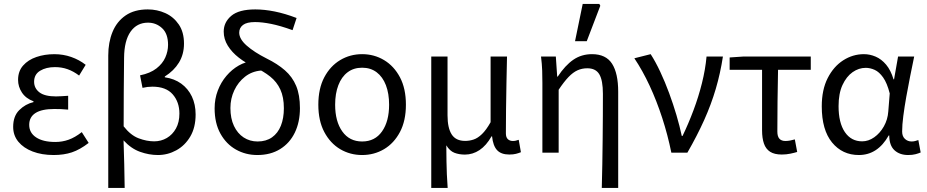

<svg xmlns="http://www.w3.org/2000/svg" viewBox="-20 -772 4690 971"><path d="M251.5 12Q191.4 12 145.2 -5.7Q99 -23.4 72.8 -55.2Q46.6 -87 46.6 -130.5Q46.6 -184.5 77.3 -215.1Q108 -245.7 149.4 -255.7V-259.7Q110.6 -274.1 91 -303.8Q71.4 -333.5 71.4 -368Q71.4 -411.7 96.8 -440.5Q122.2 -469.4 164 -483.7Q205.7 -498 255 -498Q299.7 -498 340.1 -483.9Q380.5 -469.8 413.3 -444.2L380.1 -389.9Q351.6 -411.5 321.9 -422Q292.3 -432.6 257.9 -432.6Q213.3 -432.6 182.9 -414.2Q152.5 -395.8 152.5 -358.6Q152.5 -325.8 179.2 -305.1Q206 -284.4 263.4 -284.4Q278 -284.4 292.2 -285.5Q306.3 -286.6 324.7 -287.6V-217.6Q304.9 -219.6 288.1 -220.2Q271.3 -220.8 254.3 -220.8Q191.1 -220.8 159.4 -200.4Q127.7 -180 127.7 -140.7Q127.7 -100.3 162.7 -77.2Q197.6 -54 259.8 -54Q295 -54 326.9 -65.4Q358.9 -76.7 393.6 -103.8L428.4 -49.2Q384.3 -15.2 343.7 -1.6Q303 12 251.5 12Z M527.5 178.5V-491.4Q527.5 -558 549.1 -610.5Q570.6 -663.1 615.2 -693.8Q659.7 -724.4 727.2 -724.4Q774.5 -724.4 816.3 -705.6Q858 -686.7 884.2 -648.2Q910.5 -609.8 910.5 -551.4Q910.5 -497.4 885.1 -455.7Q859.7 -414.1 813.5 -385.1V-381.1Q861.4 -374.3 896.4 -349.1Q931.4 -323.8 950.4 -283.8Q969.3 -243.8 969.3 -193.2Q969.3 -127.3 942.3 -81.5Q915.3 -35.8 871.6 -11.9Q828 12 778.7 12Q733.4 12 688.1 -4.3Q642.8 -20.6 604.8 -62.1Q607.2 -1 608.3 57.9Q609.4 116.8 610.5 178.5ZM759.6 -57.2Q794.6 -57.2 823.6 -74.1Q852.5 -91 869.9 -122.3Q887.3 -153.7 887.3 -197.6Q887.3 -256.1 853.4 -294.9Q819.6 -333.7 750.6 -333.7Q725.2 -333.7 700.7 -327.7L688.3 -391Q739.6 -401.4 770.9 -425.7Q802.3 -450.1 816.1 -481.5Q829.9 -512.9 829.9 -545.2Q829.9 -601.7 799.8 -629.5Q769.7 -657.4 728.5 -657.4Q672.4 -657.4 640.4 -612Q608.3 -566.6 607.5 -479.6Q606.4 -392.4 605.9 -306.3Q605.3 -220.3 605.3 -133.1Q640.8 -87.7 681.4 -72.5Q721.9 -57.2 759.6 -57.2Z M1281.4 12Q1222.6 12 1173.5 -15.5Q1124.4 -43 1094.9 -96Q1065.4 -149 1065.4 -224Q1065.4 -272.2 1081.5 -314.1Q1097.5 -356 1125.2 -388.5Q1152.9 -421 1187.6 -440.7Q1222.3 -460.4 1259 -463L1300 -415.2Q1254.1 -411.4 1219.3 -384.2Q1184.4 -356.9 1164.8 -315.1Q1145.3 -273.4 1145.3 -226Q1145.3 -173 1163.2 -135.1Q1181.2 -97.1 1212.3 -76.8Q1243.5 -56.5 1282.9 -56.5Q1325.9 -56.5 1355.7 -77.5Q1385.4 -98.5 1400.5 -136.3Q1415.6 -174.1 1415.6 -224.7Q1415.6 -280.7 1397.8 -319.3Q1380.1 -357.9 1346.4 -384.8Q1312.6 -411.8 1265.1 -433.5Q1222.6 -453.1 1187.8 -480.3Q1152.9 -507.4 1132.2 -540.7Q1111.4 -574.1 1111.4 -612.3Q1111.4 -659.5 1149.7 -692Q1188 -724.4 1271.1 -724.4Q1316.7 -724.4 1369.3 -713.9Q1421.8 -703.3 1479.9 -681L1459.6 -619.5Q1397.7 -641.8 1351.6 -651.1Q1305.4 -660.4 1269.8 -660.4Q1227.9 -660.4 1208.9 -645.8Q1189.8 -631.1 1189.8 -607Q1189.8 -574.7 1227.6 -541.4Q1265.5 -508 1328 -476.4Q1383.1 -449.4 1420.9 -416.4Q1458.7 -383.3 1477.8 -337.5Q1496.9 -291.6 1496.9 -225.3Q1496.9 -154.6 1471 -101.3Q1445.2 -48 1396.7 -18Q1348.2 12 1281.4 12Z M1811.4 12Q1750.5 12 1700.3 -17.7Q1650.2 -47.5 1620 -104.4Q1589.9 -161.3 1589.9 -242.4Q1589.9 -324.2 1620 -381.1Q1650.2 -438 1700.3 -468Q1750.5 -498.1 1811.4 -498.1Q1872.2 -498.1 1922.4 -468Q1972.6 -438 2002.7 -381.1Q2032.8 -324.2 2032.8 -242.4Q2032.8 -161.3 2002.7 -104.4Q1972.6 -47.5 1922.4 -17.7Q1872.2 12 1811.4 12ZM1811.4 -56.5Q1876.3 -56.5 1912 -107.4Q1947.8 -158.2 1947.8 -242.4Q1947.8 -298.7 1931.7 -341Q1915.5 -383.2 1885 -406.4Q1854.4 -429.6 1811.4 -429.6Q1768.3 -429.6 1737.8 -406.4Q1707.2 -383.2 1691.1 -341Q1674.9 -298.7 1674.9 -242.4Q1674.9 -158.2 1711 -107.4Q1747.1 -56.5 1811.4 -56.5Z M2161 178.5V-486.1H2243.3V-188.7Q2243.3 -124.9 2264.3 -92.2Q2285.3 -59.4 2332.5 -59.4Q2354.4 -59.4 2375.3 -66.4Q2396.1 -73.3 2417.5 -93.9Q2438.9 -114.4 2461.1 -153.9V-486.1H2544.1Q2542.8 -420.4 2541.3 -352.7Q2539.9 -285.1 2539.2 -220.4Q2538.4 -155.7 2538.4 -98Q2538.4 -77.4 2548.3 -68.2Q2558.1 -59 2573.8 -59Q2581.1 -59 2588 -60.5Q2595 -62 2603.3 -65L2614.4 -2.2Q2603.4 2.3 2589.6 5.9Q2575.8 9.5 2555.6 9.5Q2514.5 9.5 2493.9 -12.6Q2473.4 -34.7 2468.5 -82.4H2465.8Q2439.4 -35.8 2405.1 -13Q2370.8 9.8 2331.3 9.8Q2301.9 9.8 2278.1 0.7Q2254.4 -8.5 2237.1 -37.1Q2237.4 10.7 2238 44.8Q2238.5 78.9 2239.9 109.7Q2241.3 140.5 2244 178.5Z M3023.4 178.5Q3024.8 119.3 3026.1 57.3Q3027.3 -4.7 3027.8 -66.4Q3028.4 -128.2 3028.8 -186.6Q3029.1 -245.1 3029.1 -297.4Q3029.1 -365.6 3011 -396.1Q2993 -426.7 2950.1 -426.7Q2923.4 -426.7 2900.8 -416.5Q2878.2 -406.4 2855.3 -382.6Q2832.4 -358.9 2805.3 -318.1V0H2723V-352.6Q2723 -382 2722 -414.9Q2720.9 -447.9 2716.1 -486.1H2791L2797.9 -384.6H2800.6Q2838.2 -441.5 2879.4 -469.8Q2920.6 -498.1 2974.1 -498.1Q3044.5 -498.1 3075.5 -449.5Q3106.4 -401 3106.4 -308V178.5ZM2888.1 -563.7 2926.9 -752.1H3011L3015.9 -742.9L2947.4 -563.7Z M3375.2 0Q3357.1 -89.2 3329.1 -175.4Q3301.1 -261.6 3265.4 -338.5Q3229.6 -415.4 3188.1 -477.3L3270.6 -498.1Q3295.5 -459.5 3319.3 -408.6Q3343.2 -357.7 3363.9 -301.5Q3384.6 -245.4 3401.1 -189.6Q3417.5 -133.9 3427.9 -84.6H3431.9Q3461.9 -146.8 3487.3 -214.7Q3512.8 -282.6 3530 -351.7Q3547.3 -420.7 3553.2 -486.1H3636Q3623.1 -401.5 3599.9 -322.7Q3576.7 -243.9 3541.2 -164.8Q3505.7 -85.8 3456.3 0Z M3933.7 9.5Q3896.5 9.5 3874.7 -4.5Q3852.9 -18.6 3843.5 -45.9Q3834 -73.2 3834 -112.8V-419.1H3670V-481.4L3739.7 -486.1H4080.3V-419.1H3914.8Q3913.1 -337.4 3912.2 -258.5Q3911.3 -179.6 3911.3 -106.8Q3911.3 -81.8 3921.7 -70.4Q3932.1 -59 3951.9 -59Q3964 -59 3975.7 -61.3Q3987.4 -63.6 3999.7 -67L4011.6 -3.5Q3997.3 1 3976.8 5.2Q3956.4 9.5 3933.7 9.5Z M4323.5 12Q4240 12 4187.9 -51.5Q4135.9 -115.1 4135.9 -234.2Q4135.9 -318.1 4165.8 -376.9Q4195.7 -435.7 4244.3 -466.9Q4293 -498.1 4349.1 -498.1Q4379.2 -498.1 4408.4 -485.6Q4437.6 -473.1 4461.3 -445.1Q4484.9 -417.1 4498.8 -370.9H4501.5L4521.8 -486.1H4603.3Q4593.3 -438.1 4582.8 -385.6Q4572.2 -333.1 4563.2 -281.8Q4554.1 -230.4 4548.3 -185.4Q4542.4 -140.4 4542.4 -106.8Q4542.4 -82.4 4556.5 -69.5Q4570.6 -56.5 4590.4 -56.5Q4598.6 -56.5 4607.6 -58.6Q4616.5 -60.7 4624.3 -63.7L4636.1 -0.9Q4626.1 3.5 4610.3 7.8Q4594.6 12 4572.9 12Q4529.9 12 4503.7 -12.1Q4477.5 -36.2 4477.2 -86.8H4474.4Q4418.6 12 4323.5 12ZM4340.2 -57.2Q4372.1 -57.2 4401.2 -77.7Q4430.4 -98.3 4449.9 -132.7Q4469.4 -167.1 4472.3 -207.9L4479.6 -299.5Q4466.2 -352.3 4446.2 -380.3Q4426.2 -408.4 4403.6 -418.6Q4380.9 -428.9 4358.1 -428.9Q4323 -428.9 4291.8 -407Q4260.6 -385 4240.7 -342.1Q4220.9 -299.2 4220.9 -234.9Q4220.9 -150.9 4252.7 -104Q4284.5 -57.2 4340.2 -57.2Z"/></svg>

Font: Source Sans 3 VF
Style: Regular
Weight: 200
Designer: Paul D. Hunt
Foundry: Adobe
Version: Version 3.046;hotconv 1.0.118;makeotfexe 2.5.65603